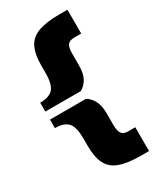

<svg xmlns="http://www.w3.org/2000/svg" viewBox="-218 -833 871 1033"><g transform="rotate(-30 218.0 -316.0)"><path d="M231 -340H10V-395Q67 -395 91 -422Q115 -449 115 -520V-565Q115 -637 136.5 -678.5Q158 -720 207 -737.5Q256 -755 337 -755H387V-607H343Q315 -607 303 -592Q291 -577 291 -536V-465Q291 -416 275.5 -386.5Q260 -357 231 -340ZM10 -290H234Q261 -273 276 -243.5Q291 -214 291 -167V-96Q291 -56 303 -40.5Q315 -25 343 -25H387V123H337Q256 123 207 105.5Q158 88 136.5 46.5Q115 5 115 -67V-112Q115 -183 91 -210Q67 -237 10 -237Z"/></g></svg>

Font: Protest Guerrilla
Style: Regular
Weight: 400
Designer: Octavio Pardo
Foundry: Ashler Design
Version: Version 2.005; ttfautohint (v1.8.4.7-5d5b)